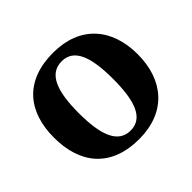

<svg xmlns="http://www.w3.org/2000/svg" viewBox="-168 -936 1156 1156"><g transform="rotate(-45 410.0 -357.5)"><path d="M411 10C639 10 766 -137 766 -358C766 -580 639 -725 412 -725C171 -725 54 -580 54 -359C54 -137 171 10 411 10ZM411 -63C304 -63 264 -172 264 -358C264 -544 304 -652 412 -652C518 -652 556 -544 556 -358C556 -172 518 -63 411 -63Z"/></g></svg>

Font: UArctic Serif Black
Style: Regular
Weight: 900
Designer: Customization by Puisto advertising & original work Monotype Design Team
Foundry: Monotype Imaging Inc.
Version: Version 2.004